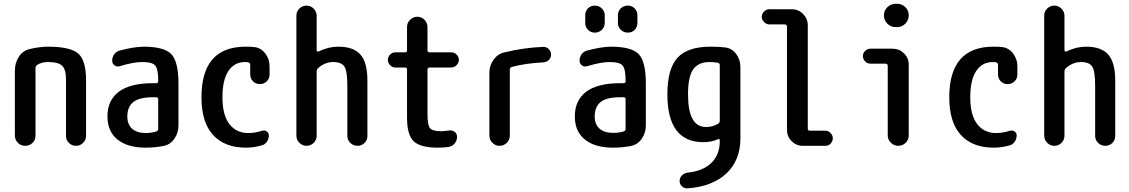

<svg xmlns="http://www.w3.org/2000/svg" viewBox="-20 -780 6040 1027"><path d="M59.6 -54.7V-402.3Q59.6 -443.4 80.6 -476.1Q101.6 -508.8 138.7 -517.6Q185.5 -529.3 235.4 -530.3Q357.4 -530.3 398.9 -493.2Q440.4 -456.1 440.4 -349.6V-53.7Q440.4 -31.2 424.3 -15.6Q408.2 0 386.2 0Q364.3 0 348.6 -15.6Q333 -31.2 333 -53.7V-355.5Q333 -408.2 312.5 -428.2Q292 -448.2 238.3 -448.2Q202.1 -448.2 178.7 -432.6Q169.9 -426.8 169.9 -415V-54.7Q169.9 -31.2 153.8 -15.6Q137.7 0 114.7 0Q91.8 0 75.7 -16.1Q59.6 -32.2 59.6 -54.7Z M797.9 -259.8Q725.6 -259.8 693.4 -234.4Q661.1 -209 661.1 -157.2Q661.1 -114.3 687 -91.3Q712.9 -68.4 759.8 -68.4Q789.1 -68.4 816.4 -77.1Q826.2 -80.1 826.2 -91.8V-249Q826.2 -259.8 815.4 -259.8ZM759.8 9.8Q662.1 9.8 608.4 -33.7Q554.7 -77.1 554.7 -157.2Q554.7 -243.2 615.2 -289.1Q675.8 -335 797.9 -335H815.4Q826.2 -335 826.2 -345.7V-351.6Q826.2 -410.2 810.5 -429.2Q794.9 -448.2 742.2 -448.2Q693.4 -448.2 620.1 -425.8Q605.5 -420.9 592.8 -430.2Q580.1 -439.5 580.1 -455.1Q580.1 -474.6 590.8 -489.7Q601.6 -504.9 621.1 -509.8Q693.4 -529.3 748 -530.3Q858.4 -530.3 896.5 -490.2Q934.6 -450.2 934.6 -332V-108.4Q934.6 -69.3 912.6 -37.6Q890.6 -5.9 853.5 1Q807.6 9.8 759.8 9.8Z M1294.9 9.8Q1181.6 9.8 1119.6 -58.1Q1057.6 -126 1057.6 -259.8Q1057.6 -529.3 1292 -530.3Q1325.2 -530.3 1339.8 -528.3Q1376 -524.4 1398.9 -494.1Q1421.9 -463.9 1421.9 -424.8V-381.8Q1421.9 -359.4 1406.7 -344.7Q1391.6 -330.1 1369.6 -330.1Q1347.7 -330.1 1333 -345.2Q1318.4 -360.4 1318.4 -381.8V-433.6Q1318.4 -444.3 1305.7 -447.3Q1300.8 -448.2 1290 -448.2Q1234.4 -448.2 1202.1 -400.9Q1169.9 -353.5 1169.9 -259.8Q1169.9 -164.1 1207 -116.2Q1244.1 -68.4 1307.6 -68.4Q1343.8 -68.4 1379.9 -80.1Q1393.6 -85 1405.8 -77.6Q1418 -70.3 1418 -55.7Q1418 -37.1 1407.7 -22Q1397.5 -6.8 1378.9 -2Q1336.9 9.8 1294.9 9.8Z M1565.4 -54.7V-695.3Q1565.4 -718.8 1581.5 -734.4Q1597.7 -750 1619.6 -750Q1641.6 -750 1657.7 -733.9Q1673.8 -717.8 1673.8 -695.3V-510.7Q1673.8 -506.8 1677.2 -504.9Q1680.7 -502.9 1684.6 -504.9Q1736.3 -530.3 1790 -530.3Q1871.1 -530.3 1908.2 -487.8Q1945.3 -445.3 1945.3 -347.7V-52.7Q1945.3 -30.3 1929.7 -15.1Q1914.1 0 1892.1 0Q1870.1 0 1854 -15.6Q1837.9 -31.2 1837.9 -52.7V-320.3Q1837.9 -399.4 1822.3 -423.8Q1806.6 -448.2 1761.7 -448.2Q1718.8 -448.2 1681.6 -416Q1673.8 -408.2 1673.8 -397.5V-54.7Q1673.8 -31.2 1657.7 -15.6Q1641.6 0 1619.6 0Q1597.7 0 1581.5 -16.1Q1565.4 -32.2 1565.4 -54.7Z M2094.7 -418.9Q2079.1 -418.9 2066.9 -431.2Q2054.7 -443.4 2054.7 -460Q2054.7 -475.6 2066.4 -487.8Q2078.1 -500 2094.7 -500H2146.5Q2157.2 -500 2157.2 -510.7V-634.8Q2157.2 -658.2 2173.8 -674.3Q2190.4 -690.4 2212.4 -690.4Q2234.4 -690.4 2250.5 -674.3Q2266.6 -658.2 2266.6 -634.8V-510.7Q2266.6 -500 2278.3 -500H2393.6Q2410.2 -500 2422.4 -487.8Q2434.6 -475.6 2434.6 -460Q2434.6 -444.3 2422.4 -431.6Q2410.2 -418.9 2393.6 -418.9H2278.3Q2267.6 -418.9 2266.6 -408.2V-169.9Q2266.6 -111.3 2279.8 -94.7Q2293 -78.1 2339.8 -78.1Q2352.5 -78.1 2380.9 -82Q2397.5 -85 2411.1 -75.2Q2424.8 -65.4 2424.8 -47.9Q2424.8 -28.3 2412.1 -12.7Q2399.4 2.9 2379.9 5.9Q2354.5 9.8 2320.3 9.8Q2228.5 9.8 2192.9 -24.4Q2157.2 -58.6 2157.2 -150.4V-408.2Q2157.2 -418.9 2146.5 -418.9Z M2597.7 -54.7V-391.6Q2597.7 -429.7 2620.1 -460.9Q2642.6 -492.2 2678.7 -500Q2784.2 -525.4 2885.7 -529.3Q2902.3 -530.3 2915 -517.6Q2927.7 -504.9 2927.7 -487.8Q2927.7 -470.7 2915.5 -459Q2903.3 -447.3 2884.8 -446.3Q2789.1 -441.4 2717.8 -421.9Q2707 -418.9 2707 -407.2V-54.7Q2707 -31.2 2690.4 -15.6Q2673.8 0 2651.9 0Q2629.9 0 2613.8 -16.1Q2597.7 -32.2 2597.7 -54.7Z M3296.9 -259.8Q3224.6 -259.8 3192.9 -234.4Q3161.1 -209 3161.1 -157.2Q3161.1 -114.3 3187 -91.8Q3212.9 -69.3 3259.8 -69.3Q3292 -69.3 3316.4 -77.1Q3326.2 -80.1 3326.2 -91.8V-249Q3326.2 -259.8 3315.4 -259.8ZM3259.8 9.8Q3162.1 9.8 3108.4 -33.7Q3054.7 -77.1 3054.7 -157.2Q3054.7 -243.2 3115.2 -289.1Q3175.8 -335 3296.9 -335H3315.4Q3326.2 -335 3326.2 -345.7V-351.6Q3326.2 -410.2 3310.5 -429.2Q3294.9 -448.2 3242.2 -448.2Q3193.4 -448.2 3120.1 -425.8Q3105.5 -420.9 3092.8 -430.2Q3080.1 -439.5 3080.1 -455.1Q3080.1 -474.6 3090.8 -489.7Q3101.6 -504.9 3121.1 -509.8Q3193.4 -529.3 3248 -530.3Q3358.4 -530.3 3396.5 -490.2Q3434.6 -450.2 3434.6 -332V-108.4Q3434.6 -69.3 3412.6 -37.6Q3390.6 -5.9 3353.5 1Q3307.6 9.8 3259.8 9.8ZM3285.2 -698.2Q3285.2 -720.7 3300.8 -735.4Q3316.4 -750 3338.4 -750Q3360.4 -750 3375 -734.9Q3389.6 -719.7 3389.6 -698.2V-658.2Q3389.6 -635.7 3375 -620.6Q3360.4 -605.5 3338.4 -605.5Q3316.4 -605.5 3300.8 -620.6Q3285.2 -635.7 3285.2 -658.2ZM3110.4 -698.2Q3110.4 -720.7 3125 -735.4Q3139.6 -750 3161.6 -750Q3183.6 -750 3199.2 -734.9Q3214.8 -719.7 3214.8 -698.2V-658.2Q3214.8 -635.7 3199.2 -620.6Q3183.6 -605.5 3161.6 -605.5Q3139.6 -605.5 3125 -620.6Q3110.4 -635.7 3110.4 -658.2Z M3775.4 -448.2Q3715.8 -448.2 3688 -409.2Q3660.2 -370.1 3660.2 -275.4Q3660.2 -101.6 3754.9 -100.6Q3793.9 -100.6 3821.3 -118.2Q3830.1 -124 3830.1 -134.8V-430.7Q3830.1 -441.4 3820.3 -444.3Q3800.8 -448.2 3775.4 -448.2ZM3742.2 -19.5Q3549.8 -19.5 3549.8 -275.4Q3549.8 -412.1 3604 -471.2Q3658.2 -530.3 3780.3 -530.3Q3826.2 -530.3 3857.4 -526.4Q3894.5 -522.5 3917.5 -491.7Q3940.4 -460.9 3940.4 -421.9V-40Q3940.4 77.1 3865.7 147.5Q3791 217.8 3657.2 227.5Q3640.6 228.5 3627.9 216.8Q3615.2 205.1 3615.2 188Q3615.2 170.9 3627.4 158.7Q3639.6 146.5 3657.2 143.6Q3741.2 134.8 3785.6 90.8Q3830.1 46.9 3830.1 -25.4V-29.3Q3830.1 -39.1 3820.3 -35.2Q3785.2 -19.5 3742.2 -19.5Z M4095.7 -649.4Q4080.1 -649.4 4067.4 -661.6Q4054.7 -673.8 4054.7 -689.9Q4054.7 -706.1 4066.9 -718.3Q4079.1 -730.5 4095.7 -730.5H4215.8Q4251 -730.5 4275.9 -705.1Q4300.8 -679.7 4300.8 -644.5V-91.8Q4300.8 -81.1 4311.5 -81.1H4394.5Q4410.2 -81.1 4422.4 -68.8Q4434.6 -56.6 4434.6 -40Q4434.6 -24.4 4423.3 -12.2Q4412.1 0 4394.5 0H4274.4Q4239.3 0 4214.4 -24.9Q4189.5 -49.8 4189.5 -85V-637.7Q4189.5 -648.4 4177.7 -649.4Z M4635.7 -439.5Q4620.1 -439.5 4607.9 -451.2Q4595.7 -462.9 4595.7 -480.5Q4595.7 -496.1 4607.9 -507.8Q4620.1 -519.5 4635.7 -519.5H4754.9Q4790 -519.5 4815.4 -494.6Q4840.8 -469.7 4840.8 -434.6V-55.7Q4840.8 -32.2 4824.2 -16.1Q4807.6 0 4784.7 0Q4761.7 0 4745.1 -16.6Q4728.5 -33.2 4728.5 -55.7V-427.7Q4728.5 -438.5 4716.8 -439.5ZM4778.3 -759.8Q4804.7 -759.8 4822.8 -741.7Q4840.8 -723.6 4840.8 -697.8Q4840.8 -671.9 4822.3 -653.3Q4803.7 -634.8 4778.3 -634.8H4771.5Q4745.1 -634.8 4726.6 -653.3Q4708 -671.9 4708 -697.8Q4708 -723.6 4726.6 -741.7Q4745.1 -759.8 4771.5 -759.8Z M5294.9 9.8Q5181.6 9.8 5119.6 -58.1Q5057.6 -126 5057.6 -259.8Q5057.6 -529.3 5292 -530.3Q5325.2 -530.3 5339.8 -528.3Q5376 -524.4 5398.9 -494.1Q5421.9 -463.9 5421.9 -424.8V-381.8Q5421.9 -359.4 5406.7 -344.7Q5391.6 -330.1 5369.6 -330.1Q5347.7 -330.1 5333 -345.2Q5318.4 -360.4 5318.4 -381.8V-433.6Q5318.4 -444.3 5305.7 -447.3Q5300.8 -448.2 5290 -448.2Q5234.4 -448.2 5202.1 -400.9Q5169.9 -353.5 5169.9 -259.8Q5169.9 -164.1 5207 -116.2Q5244.1 -68.4 5307.6 -68.4Q5343.8 -68.4 5379.9 -80.1Q5393.6 -85 5405.8 -77.6Q5418 -70.3 5418 -55.7Q5418 -37.1 5407.7 -22Q5397.5 -6.8 5378.9 -2Q5336.9 9.8 5294.9 9.8Z M5565.4 -54.7V-695.3Q5565.4 -718.8 5581.5 -734.4Q5597.7 -750 5619.6 -750Q5641.6 -750 5657.7 -733.9Q5673.8 -717.8 5673.8 -695.3V-510.7Q5673.8 -506.8 5677.2 -504.9Q5680.7 -502.9 5684.6 -504.9Q5736.3 -530.3 5790 -530.3Q5871.1 -530.3 5908.2 -487.8Q5945.3 -445.3 5945.3 -347.7V-52.7Q5945.3 -30.3 5929.7 -15.1Q5914.1 0 5892.1 0Q5870.1 0 5854 -15.6Q5837.9 -31.2 5837.9 -52.7V-320.3Q5837.9 -399.4 5822.3 -423.8Q5806.6 -448.2 5761.7 -448.2Q5718.8 -448.2 5681.6 -416Q5673.8 -408.2 5673.8 -397.5V-54.7Q5673.8 -31.2 5657.7 -15.6Q5641.6 0 5619.6 0Q5597.7 0 5581.5 -16.1Q5565.4 -32.2 5565.4 -54.7Z"/></svg>

Font: Rounded-X Mgen+ 1mn medium
Style: Regular
Weight: 500
Designer: [Source Han Sans]
Ryoko NISHIZUKA  (kana & ideographs); Paul D. Hunt (Latin, Greek & Cyrillic); Wenlong ZHANG  (bopomofo
Version: Version 1.059.20150602